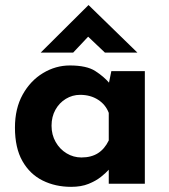

<svg xmlns="http://www.w3.org/2000/svg" viewBox="-20 -713 654 745"><path d="M256 12Q195 12 145.5 -12.5Q96 -37 67 -88Q38 -139 38 -218Q38 -292 68 -346Q98 -400 147 -429.5Q196 -459 251 -459Q316 -459 349.5 -437.5Q383 -416 405 -390L399 -373L412 -437H542V0H402V-95L413 -65Q411 -65 401 -53.5Q391 -42 371.5 -26.5Q352 -11 323.5 0.5Q295 12 256 12ZM296 -102Q334 -102 360 -118.5Q386 -135 402 -168V-275Q390 -307 360.5 -326Q331 -345 291 -345Q261 -345 235.5 -329.5Q210 -314 195 -287Q180 -260 180 -225Q180 -190 196 -162Q212 -134 238.5 -118Q265 -102 296 -102ZM387 -509 309 -583 343 -593 264 -509H138L323 -693H324L513 -509Z"/></svg>

Font: Reem Kufi Fun
Style: Bold
Weight: 700
Designer: Khaled Hosny
Version: Version 1.005